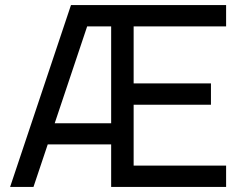

<svg xmlns="http://www.w3.org/2000/svg" viewBox="-20 -740 965 760"><path d="M20 0 261 -720H875V-635.5H509V-410H815V-325.5H509V-84.5H875V0H420V-168.5H169L112.5 0ZM196.5 -252H420V-635.5H325Z"/></svg>

Font: Cns Manrope Med
Style: Regular
Weight: 500
Designer: Mikhail Sharanda
Foundry: Mikhail Sharanda
Version: Version 4.504